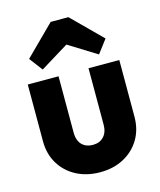

<svg xmlns="http://www.w3.org/2000/svg" viewBox="-114 -829 766 922"><g transform="rotate(-15 269.5 -368.5)"><path d="M270 11Q203 11 151.5 -16.5Q100 -44 71 -92.5Q42 -141 42 -204V-486H195V-206Q195 -181 203.5 -163Q212 -145 229 -135Q246 -125 270 -125Q304 -125 324 -146.5Q344 -168 344 -206V-486H497V-205Q497 -141 468 -92.5Q439 -44 388 -16.5Q337 11 270 11ZM130 -537 80 -603 226 -748H314L460 -603L410 -537L213 -659H329Z"/></g></svg>

Font: Outfit-Bold
Style: Bold
Weight: 700
Designer: Rodrigo Fuenzalida
Foundry: fragTYPE
Version: Version 1.000